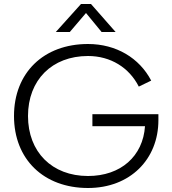

<svg xmlns="http://www.w3.org/2000/svg" viewBox="-20 -930 862 960"><path d="M442 -299H705C695 -149 584 -50 420 -50C240 -50 120 -170 120 -350C120 -530 240 -650 420 -650C533 -650 626 -592 674 -497L736 -527C677 -640 561 -710 420 -710C198 -710 50 -566 50 -350C50 -134 198 10 420 10C631 10 772 -134 772 -329V-359H442ZM435 -910H385L259 -770H329L410 -865L488 -770H558Z"/></svg>

Font: Gully Light
Style: Regular
Weight: 300
Designer: jaikishan Patel
Foundry: MagicType
Version: Version 1.000;Glyphs 3.2 (3242)